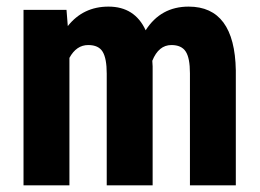

<svg xmlns="http://www.w3.org/2000/svg" viewBox="-20 -558 782 578"><path d="M180.2 -528.3 184.1 -479.5Q230.5 -538.1 306.6 -538.1Q385.7 -538.1 418.5 -466.8Q463.9 -538.1 547.9 -538.1Q686.5 -538.1 689.9 -346.2V0H551.8V-337.4Q551.8 -383.3 539.1 -402.8Q526.4 -422.4 496.1 -422.4Q457.5 -422.4 438.5 -375L439.5 -358.4V0H301.3V-336.4Q301.3 -381.8 289.1 -402.1Q276.9 -422.4 245.6 -422.4Q210 -422.4 189 -383.8V0H50.8V-528.3Z"/></svg>

Font: Roboto Condensed
Style: Bold
Weight: 700
Designer: Google
Version: Version 2.134; 2016